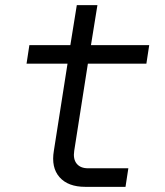

<svg xmlns="http://www.w3.org/2000/svg" viewBox="-20 -725 640 745"><path d="M311 0Q244 0 211 -37.5Q178 -75 189 -140L242 -478H83L94 -550H253L278 -705H358L333 -550H559L548 -478H321L268 -140Q263 -108 277.5 -90Q292 -72 322 -72H478L467 0Z"/></svg>

Font: JetBrains Mono NL Light
Style: Italic
Weight: 300
Italic angle: -9°
Designer: Philipp Nurullin, Konstantin Bulenkov
Foundry: JetBrains
Version: Version 2.304; ttfautohint (v1.8.4.7-5d5b)